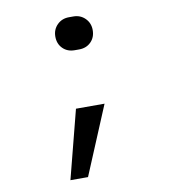

<svg xmlns="http://www.w3.org/2000/svg" viewBox="-81 -630 762 860"><g transform="rotate(-10 300.0 -200.0)"><path d="M290 -410Q257 -410 236 -431Q215 -452 215 -485Q215 -517 236.5 -538.5Q258 -560 290 -560H310Q342 -560 363.5 -538.5Q385 -517 385 -485Q385 -452 364 -431Q343 -410 310 -410ZM170 160 250 -151H380L250 160Z"/></g></svg>

Font: Liga JetBrainsMono Nerd Font
Style: Regular
Weight: 400
Designer: Philipp Nurullin, Konstantin Bulenkov
Foundry: JetBrains
Version: Version 2.225; ttfautohint (v1.8.3)